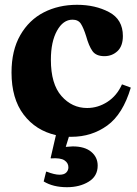

<svg xmlns="http://www.w3.org/2000/svg" viewBox="-20 -560 571 800"><path d="M301 -540Q377 -540 434.5 -509.5Q492 -479 492 -410Q492 -368 469.5 -347Q447 -326 415 -326Q380 -326 365 -347.5Q350 -369 339 -409Q328 -444 317 -461Q306 -478 282 -478Q243 -478 217.5 -432Q192 -386 192 -311Q192 -210 236 -160Q280 -110 343 -110Q388 -110 427.5 -135.5Q467 -161 488 -208H490L525 -195Q492 -84 427 -37Q362 10 278 10H267L254 52Q274 50 283 50Q333 50 360 72.5Q387 95 387 130Q387 174 349.5 197Q312 220 259 220Q201 220 162 196L172 156L174 155Q207 168 228 168Q247 168 256 159Q265 150 265 137Q265 119 248.5 108Q232 97 192 100L191 98L213 3Q129 -16 78.5 -82.5Q28 -149 28 -258Q28 -350 64.5 -413.5Q101 -477 162.5 -508.5Q224 -540 301 -540Z"/></svg>

Font: Minipax
Style: Bold
Weight: 700
Designer: Raphaël Ronot, Igor Stepanchenko (Cyrillic)
Foundry: steppetype
Version: Version 1.002